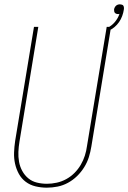

<svg xmlns="http://www.w3.org/2000/svg" viewBox="-20 -859 593 887"><path d="M196 8Q170 8 144.5 2Q119 -4 99 -19Q79 -34 67 -56Q55 -78 49.5 -103Q44 -128 45 -154.5Q46 -181 50 -208L137 -735H157L70 -205Q66 -181 65 -157.5Q64 -134 68 -111.5Q72 -89 83 -69Q94 -49 111 -35Q128 -21 150.5 -15.5Q173 -10 197 -10Q219 -10 242 -15Q265 -20 286 -31.5Q307 -43 324 -60Q341 -77 353 -97.5Q365 -118 372 -140Q379 -162 382 -185L473 -735H493L402 -182Q398 -157 390.5 -133Q383 -109 369 -86.5Q355 -64 336 -45.5Q317 -27 294 -14.5Q271 -2 246 3Q221 8 196 8ZM481 -717 475 -730Q495 -739 510 -756.5Q525 -774 532 -795Q530 -794 528.5 -794Q527 -794 526 -794Q521 -794 517 -795.5Q513 -797 510.5 -800Q508 -803 507.5 -807.5Q507 -812 507 -816Q508 -821 510.5 -825.5Q513 -830 516.5 -833Q520 -836 524.5 -837.5Q529 -839 534 -839Q538 -839 543 -837.5Q548 -836 550 -832.5Q552 -829 552.5 -824Q553 -819 552 -814Q550 -800 544.5 -785Q539 -770 530 -757Q521 -744 508.5 -733.5Q496 -723 481 -717Z"/></svg>

Font: Iosevka Curly Thin
Style: Italic
Weight: 100
Italic angle: -9°
Monospace: yes
Designer: Belleve Invis
Foundry: Belleve Invis
Version: Version 22.1.2; ttfautohint (v1.8.4)